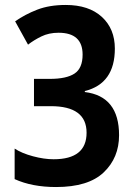

<svg xmlns="http://www.w3.org/2000/svg" viewBox="-20 -744 540 774"><path d="M460 -199Q460 -356 322 -373V-377Q443 -407 443 -548Q443 -628 390.5 -676Q338 -724 245 -724Q179 -724 130 -705Q81 -686 41 -658L93 -564Q116 -582 146.5 -597Q177 -612 216 -612Q313 -612 313 -524Q313 -469 280.5 -447.5Q248 -426 181 -426H117V-316H185Q329 -316 329 -209Q329 -102 196 -102Q158 -102 113 -114Q68 -126 39 -145V-22Q109 10 206 10Q336 10 398 -49Q460 -108 460 -199Z"/></svg>

Font: Noto Sans Mono UI Condensed
Style: Bold
Weight: 700
Width: 3
Designer: Monotype Design team
Foundry: Monotype Imaging Inc.
Version: 1.000